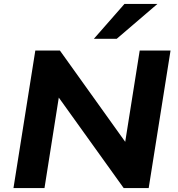

<svg xmlns="http://www.w3.org/2000/svg" viewBox="-20 -964 910 984"><path d="M49 0 161 -705H287L634 -220H619L696 -705H854L742 0H614L269 -481H284L208 0ZM461 -765 618 -944H787L578 -765Z"/></svg>

Font: Nunito Sans 10pt SemiExpanded ExtraBold
Style: Italic
Weight: 800
Width: 6
Italic angle: -9°
Designer: Vernon Adams
Foundry: Vernon Adams
Version: Version 3.101;gftools[0.9.27]